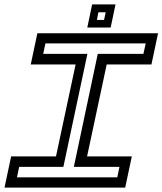

<svg xmlns="http://www.w3.org/2000/svg" viewBox="-30 -851 736 871"><path d="M-9.5 0 20.5 -141.5H224L313 -558.5H109.5L139.5 -700H687L657 -558.5H454L365 -141.5H568L538 0ZM47 -46.5H502L512 -94H305L413.5 -606.5H620.5L631 -654H176L166 -606.5H366.5L257.5 -94H57ZM366 -726 388 -831H494L472 -726ZM409.5 -760.5H442L449.5 -795.5H416.5Z"/></svg>

Font: Tourney Expanded Medium
Style: Italic
Weight: 500
Width: 7
Italic angle: -12°
Designer: Tyler Finck
Foundry: Etcetera Type Co
Version: Version 1.010; ttfautohint (v1.8.3)